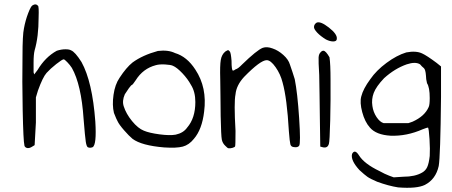

<svg xmlns="http://www.w3.org/2000/svg" viewBox="-20 -688 2110 896"><path d="M131.8 -663.1Q147.5 -672.9 157.2 -661.1Q162.1 -658.2 160.2 -606.4Q160.2 -516.6 141.6 -453.1Q136.7 -433.6 136.7 -396.5V-350.6L139.6 -340.8L155.3 -361.3Q191.4 -421.9 245.1 -451.2Q266.6 -458 285.2 -458Q303.7 -458 311.5 -453.1Q330.1 -446.3 360.4 -398.4Q411.1 -306.6 424.8 -121.1Q431.6 -11.7 412.1 -1Q399.4 3.9 389.6 -1Q383.8 -4.9 380.4 -25.9Q377 -46.9 370.1 -132.8Q359.4 -293 315.4 -371.1Q306.6 -384.8 293.9 -397.9Q281.2 -411.1 277.3 -411.1Q270.5 -411.1 242.7 -389.2Q214.8 -367.2 197.3 -347.7Q179.7 -328.1 157.2 -265.6L147.5 -233.4V-116.2L141.6 -10.7L133.8 -5.9Q114.3 7.8 101.6 1Q93.8 -3.9 93.8 -10.7Q88.9 -29.3 85.9 -171.9Q83 -314.5 85 -425.8Q85 -525.4 91.8 -555.7Q98.6 -592.8 111.3 -626Q124 -659.2 131.8 -663.1Z M716.8 -450.2Q764.6 -456.1 796.9 -440.4Q852.5 -423.8 891.6 -363.3Q947.3 -279.3 932.6 -167Q922.9 -84 884.8 -40Q862.3 -11.7 833 -3.9Q803.7 3.9 746.1 0Q640.6 -8.8 598.6 -40Q582 -53.7 558.6 -80.6Q535.2 -107.4 528.3 -123Q524.4 -128.9 511.7 -161.1Q502.9 -197.3 509.8 -245.6Q516.6 -293.9 538.1 -325.2Q569.3 -373 598.6 -396.5Q645.5 -430.7 716.8 -450.2ZM787.1 -380.9Q777.3 -385.7 750.5 -387.2Q723.6 -388.7 707 -383.8Q647.5 -368.2 613.3 -313.5Q598.6 -292 596.7 -292Q592.8 -292 581.5 -276.4Q570.3 -260.7 562.5 -248Q548.8 -216.8 557.6 -191.4Q568.4 -157.2 596.2 -123Q624 -88.9 651.4 -78.1Q676.8 -67.4 724.6 -61Q772.5 -54.7 799.8 -59.6Q835.9 -67.4 853.5 -92.8Q891.6 -136.7 891.6 -211.9Q891.6 -259.8 871.1 -292Q856.4 -319.3 831.1 -346.2Q805.7 -373 787.1 -380.9Z M1206.1 -464.8Q1225.6 -471.7 1252 -461.9Q1278.3 -453.1 1302.2 -431.6Q1326.2 -410.2 1333 -386.7Q1345.7 -350.6 1355.5 -318.4Q1368.2 -254.9 1376 -136.7Q1383.8 -18.6 1376 -7.8Q1369.1 2 1348.6 -2Q1337.9 -3.9 1335 -14.6Q1332 -25.4 1328.1 -75.2Q1319.3 -229.5 1298.8 -302.7Q1289.1 -341.8 1266.1 -374.5Q1243.2 -407.2 1224.6 -407.2Q1195.3 -407.2 1119.1 -329.1Q1083 -290 1079.1 -248Q1071.3 -210.9 1079.1 -77.1Q1079.1 -7.8 1077.1 -4.9Q1075.2 -1 1064.9 2Q1054.7 4.9 1046.9 3.9Q1042 3.9 1031.2 -7.8Q1018.6 -19.5 1015.1 -36.6Q1011.7 -53.7 1009.8 -146.5Q1009.8 -181.6 1008.8 -243.2Q1007.8 -304.7 1007.8 -318.4Q1005.9 -382.8 1010.3 -408.2Q1014.6 -433.6 1031.2 -447.3Q1042 -454.1 1044.4 -454.1Q1046.9 -454.1 1052.7 -447.3Q1057.6 -441.4 1060.5 -404.3Q1060.5 -358.4 1067.4 -358.4Q1071.3 -358.4 1079.1 -364.3Q1090.8 -367.2 1109.4 -386.7Q1178.7 -454.1 1206.1 -464.8Z M1457 -582Q1474.6 -590.8 1514.6 -559.6Q1554.7 -528.3 1551.8 -506.8Q1551.8 -495.1 1536.1 -494.6Q1520.5 -494.1 1501 -503.9Q1475.6 -519.5 1460.4 -535.6Q1445.3 -551.8 1445.3 -561.5Q1445.3 -574.2 1457 -582ZM1477.5 -445.3Q1482.4 -451.2 1489.3 -451.2Q1500 -451.2 1517.6 -420.9Q1522.5 -389.6 1522.5 -314.5Q1523.4 -224.6 1521 -126Q1518.6 -27.3 1514.6 -15.6Q1508.8 2.9 1489.3 0L1474.6 -3.9L1472.7 -133.8Q1472.7 -172.9 1471.2 -247.6Q1469.7 -322.3 1469.7 -337.9Q1465.8 -402.3 1466.8 -419.9Q1467.8 -437.5 1477.5 -445.3Z M1876 -443.4Q1921.9 -452.1 1950.2 -438.5Q1971.7 -428.7 2017.6 -394.5L2038.1 -377.9V-235.4Q2035.2 43.9 2027.3 86.9Q2013.7 148.4 1962.9 174.8Q1924.8 193.4 1837.9 186.5Q1793.9 179.7 1740.2 160.2Q1708 146.5 1694.8 137.2Q1681.6 127.9 1657.2 105.5Q1615.2 59.6 1623 30.3Q1635.7 5.9 1655.3 37.1Q1679.7 76.2 1751 110.4Q1775.4 124 1795.9 131.8L1817.4 139.6L1862.3 136.7Q1917 136.7 1950.2 117.2Q1965.8 108.4 1973.6 91.8Q1981.4 75.2 1985.4 40Q1987.3 9.8 1984.4 -38.6Q1981.4 -86.9 1977.5 -92.8Q1973.6 -92.8 1953.1 -85Q1877.9 -51.8 1802.7 -54.7Q1735.4 -58.6 1706.1 -92.8Q1682.6 -119.1 1670.4 -164.6Q1658.2 -210 1666 -238.3Q1674.8 -273.4 1708 -318.4Q1736.3 -359.4 1783.7 -394.5Q1831.1 -429.7 1876 -443.4ZM1940.4 -387.7Q1918.9 -401.4 1877.9 -387.7Q1822.3 -368.2 1772.5 -323.2Q1735.4 -284.2 1724.1 -254.4Q1712.9 -224.6 1717.8 -193.4Q1721.7 -165 1737.3 -141.6Q1752.9 -118.2 1770.5 -113.3H1833H1885.7L1905.3 -120.1Q1961.9 -145.5 1980.5 -188.5Q1985.4 -198.2 1985.4 -230.5Q1985.4 -280.3 1972.7 -299.8Q1967.8 -319.3 1967.8 -335Q1965.8 -363.3 1958 -370.1Q1955.1 -372.1 1948.7 -378.4Q1942.4 -384.8 1940.4 -387.7Z"/></svg>

Font: JasonHandwriting1
Style: Regular
Weight: 400
Version: Version 1.48.20